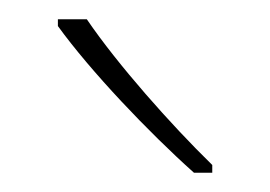

<svg xmlns="http://www.w3.org/2000/svg" viewBox="-20 -785 280 199"><path d="M70 -765H40V-758C74 -711 134 -648 181 -606H200V-614C157 -656 102 -718 70 -765Z"/></svg>

Font: Noto Sans Arabic SemCond Thin
Style: Regular
Weight: 100
Width: 4
Designer: Monotype Design Team, Nadine Chahine, Nizar Qandah and Khaled Hosny
Foundry: Monotype Imaging Inc.
Version: Version 2.012